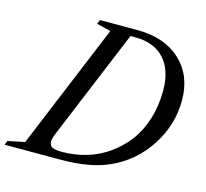

<svg xmlns="http://www.w3.org/2000/svg" viewBox="-177 -894 1092 1019"><g transform="rotate(15 368.5 -385.0)"><path d="M-67.9 0 -58.1 -22.9 34.2 -42 317.9 -728 240.2 -747.1 250 -770H456.1Q605 -770 692.9 -688.7Q780.8 -607.4 780.8 -470.2Q780.8 -335.4 705.1 -219Q629.4 -102.5 504.9 -46.9Q401.9 0 242.2 0ZM235.8 -42Q305.7 -42 370.4 -61.3Q435.1 -80.6 489.7 -119.4Q544.4 -158.2 585 -211.9Q625.5 -265.6 648.2 -338.4Q670.9 -411.1 670.9 -495.1Q670.9 -606.9 614.5 -668.5Q558.1 -730 455.1 -730H428.2L179.2 -128.9Q166 -97.2 166 -80.1Q166 -59.1 181.9 -50.5Q197.8 -42 235.8 -42Z"/></g></svg>

Font: Libre Caslon Text
Style: Italic
Weight: 400
Italic angle: -25°
Designer: Pablo Impallari, Rodrigo Fuenzalida
Foundry: Pablo Impallari, Rodrigo Fuenzalida
Version: Version 1.002